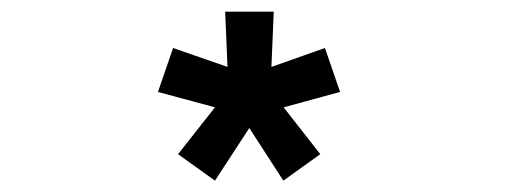

<svg xmlns="http://www.w3.org/2000/svg" viewBox="-20 -820 890 330"><path d="M349.5 -509.5 286 -555 349.5 -635.5 251.5 -662 277.5 -737.5 371 -705 367 -800H450.5L446.5 -705L538.5 -737.5L564.5 -662L467.5 -635.5L530.5 -555L467 -509.5L408.5 -600Z"/></svg>

Font: League Mono Wide Medium
Style: Regular
Weight: 500
Width: 8
Designer: Tyler Finck
Foundry: The League of Moveable Type / Tyler Finck
Version: Version 2.210